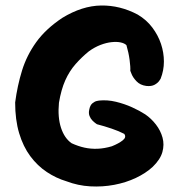

<svg xmlns="http://www.w3.org/2000/svg" viewBox="-20 -670 651 697"><path d="M221 -12Q184 -23 150 -45.5Q116 -68 90 -103Q64 -138 49.5 -186.5Q35 -235 35 -298Q43 -359 60 -414Q77 -469 111.5 -517Q146 -565 206 -605Q278 -649 347 -650Q416 -651 480 -617Q512 -598 533 -570Q554 -542 564.5 -510.5Q575 -479 575 -446.5Q575 -414 563 -384Q563 -384 558 -376.5Q553 -369 541.5 -362.5Q530 -356 511 -358Q489 -361 476 -374.5Q463 -388 458 -400.5Q453 -413 453 -413Q454 -426 450.5 -452.5Q447 -479 439 -506Q432 -513 418 -516Q404 -519 385 -517Q366 -515 345 -507Q324 -499 303 -484Q277 -463 254.5 -437.5Q232 -412 217 -378.5Q202 -345 194 -297Q189 -244 201.5 -206Q214 -168 240 -150Q264 -139 287 -134Q310 -129 334.5 -130Q359 -131 386 -139Q411 -149 425.5 -160.5Q440 -172 431 -184Q412 -194 385.5 -203Q359 -212 332 -219Q332 -219 327 -222.5Q322 -226 315.5 -232.5Q309 -239 305 -249Q301 -259 304 -272Q307 -288 315.5 -295Q324 -302 332 -303.5Q340 -305 340 -305Q370 -308 401 -300.5Q432 -293 459.5 -280.5Q487 -268 507 -255Q529 -240 546 -218Q563 -196 570 -170.5Q577 -145 569.5 -118Q562 -91 534 -64Q509 -41 473 -24Q437 -7 394.5 1Q352 9 307.5 6.5Q263 4 221 -12Z"/></svg>

Font: Sour Gummy Black
Style: Bold
Weight: 700
Version: Version 1.000